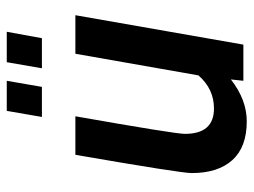

<svg xmlns="http://www.w3.org/2000/svg" viewBox="-111 -629 750 568"><g transform="rotate(-90 264.0 -345.0)"><path d="M416 0H309L313 -37Q253 10 189 10Q113 10 74.5 -32.5Q36 -75 36 -153Q36 -185 90 -497H204Q152 -202 152 -173Q152 -87 227 -87Q285 -87 325 -133L389 -497H503ZM435 -596H346L364 -700H454ZM291 -596H202L220 -700H309Z"/></g></svg>

Font: Cabin
Style: SemiBold Italic
Weight: 600
Designer: Pablo Impallari
Foundry: Pablo Impallari. www.impallari.com Igino Marini. www.ikern.com
Version: Version 1.005